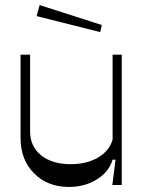

<svg xmlns="http://www.w3.org/2000/svg" viewBox="-20 -738 576 766"><path d="M254.9 7.8Q169.9 7.8 116 -46.4Q62 -100.6 62 -187V-520H100.1V-213.9Q100.1 -153.8 144 -118.4Q188 -83 262.2 -83Q326.2 -83 371.3 -109.6Q416.5 -136.2 429.2 -181.2V-520H465.8V0H428.2L440.9 -101.1H429.2Q415 -52.7 366.7 -22.5Q318.4 7.8 254.9 7.8ZM379.9 -609.9 126 -673.8 138.2 -717.8 386.2 -638.2Z"/></svg>

Font: Ribes
Style: Regular
Weight: 400
Designer: Luigi Gorlero
Foundry: Collletttivo
Version: Version 2.100;Glyphs 3.2 (3217)